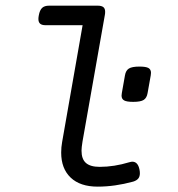

<svg xmlns="http://www.w3.org/2000/svg" viewBox="-20 -661 640 691"><path d="M358.4 -618.7Q358.4 -611.8 357.4 -607.4L276.9 -151.4Q273.4 -129.9 273.4 -118.7Q273.4 -88.4 289.3 -74.5Q305.2 -60.5 338.9 -60.5Q390.6 -60.5 445.3 -77.1Q453.1 -79.1 456.1 -79.1Q476.1 -79.1 481.9 -51.3Q483.4 -43.9 483.4 -37.6Q483.4 -25.4 477.5 -18.3Q471.7 -11.2 459 -7.3Q393.1 10.7 331.5 10.7Q268.6 10.7 234.4 -21.7Q200.2 -54.2 200.2 -111.8Q200.2 -131.3 203.6 -149.9L277.3 -570.3H144Q130.9 -570.3 124.5 -575.7Q118.2 -581.1 118.2 -592.8Q118.2 -598.1 119.6 -605.5Q123 -624.5 131.6 -632.6Q140.1 -640.6 156.7 -640.6H331.5Q345.2 -640.6 351.8 -635.5Q358.4 -630.4 358.4 -618.7ZM523.4 -398.9Q523.4 -396.5 522.5 -389.6L511.2 -326.2Q508.3 -308.6 497.3 -301.5Q486.3 -294.4 459.5 -294.4Q436 -294.4 426.8 -299.6Q417.5 -304.7 417.5 -316.9Q417.5 -319.3 418.5 -326.2L429.7 -389.6Q432.6 -407.2 443.8 -414.3Q455.1 -421.4 481.9 -421.4Q504.9 -421.4 514.2 -416.3Q523.4 -411.1 523.4 -398.9Z"/></svg>

Font: Courier Prime Sans
Style: Italic
Weight: 400
Italic angle: -10°
Designer: Alan Dague-Greene
Foundry: Quote-Unquote Apps
Version: Version 3.020